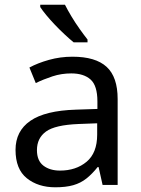

<svg xmlns="http://www.w3.org/2000/svg" viewBox="-20 -786 601 816"><path d="M288 -545Q386 -545 433 -502Q480 -459 480 -365V0H416L399 -76H395Q372 -47 347.5 -27.5Q323 -8 291.5 1Q260 10 215 10Q142 10 94 -28.5Q46 -67 46 -149Q46 -229 109 -272.5Q172 -316 303 -320L394 -323V-355Q394 -422 365 -448Q336 -474 283 -474Q241 -474 203 -461.5Q165 -449 132 -433L105 -499Q140 -518 188 -531.5Q236 -545 288 -545ZM314 -259Q214 -255 175.5 -227Q137 -199 137 -148Q137 -103 164.5 -82Q192 -61 235 -61Q303 -61 348 -98.5Q393 -136 393 -214V-262ZM256 -766Q267 -744 283.5 -716.5Q300 -689 318.5 -663Q337 -637 352 -618V-606H293Q276 -620 255 -639.5Q234 -659 213.5 -680.5Q193 -702 176.5 -722Q160 -742 151 -756V-766Z"/></svg>

Font: Noto Sans Meetei Mayek
Style: Regular
Weight: 400
Designer: Monotype Design Team and Neelakash Kshetrimayum
Foundry: Monotype Imaging Inc.
Version: Version 2.002